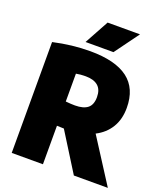

<svg xmlns="http://www.w3.org/2000/svg" viewBox="-168 -1064 1012 1176"><g transform="rotate(20 338.0 -475.5)"><path d="M454 0 298 -249.5 252.5 -251V0H49V-722.5Q171 -750 288.5 -750Q452.5 -750 534.8 -688Q617 -626 617 -499.5Q617 -425 584.2 -371.2Q551.5 -317.5 491.5 -287L675.5 0ZM252.5 -409Q286.5 -405.5 313.5 -405.5Q368 -405.5 395.5 -427.5Q423 -449.5 423 -499.5Q423 -548.5 395.2 -572.2Q367.5 -596 315 -596Q280 -596 252.5 -590.5ZM241.5 -793 328 -951H539L423.5 -793Z"/></g></svg>

Font: Encode Sans Semi Condensed Black
Style: Regular
Weight: 900
Width: 4
Designer: Multiple Designers
Foundry: Impallari Type
Version: Version 2.000